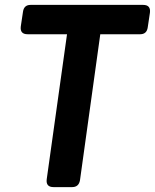

<svg xmlns="http://www.w3.org/2000/svg" viewBox="-20 -765 633 785"><path d="M199 0Q167 0 171 -32L254 -625H93Q61 -625 65 -657L74 -717Q78 -745 105 -745H565Q597 -745 593 -713L584 -653Q580 -625 553 -625H390L307 -28Q302 0 275 0Z"/></svg>

Font: Pitagon Sans Text Bold
Style: Italic
Weight: 700
Italic angle: -8°
Designer: Travis Tran
Foundry: Pitagon
Version: Version 1.001; ttfautohint (v1.8.4.7-5d5b);gftools[0.9.26]